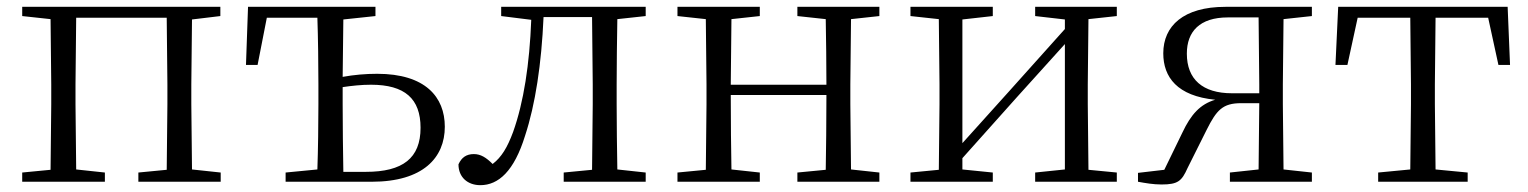

<svg xmlns="http://www.w3.org/2000/svg" viewBox="-20 -532 4474 562"><path d="M45 -485 128 -476 130 -285V-227L128 -35L45 -27V0H287V-27L203 -36L201 -227V-285L203 -480H468L470 -285V-227L468 -35L385 -27V0H626V-27L542 -36L540 -227V-285L542 -475L625 -485V-512H45Z M816 0H1068C1219 0 1282 -71 1282 -161C1282 -248 1225 -316 1084 -316C1050 -316 1016 -313 983 -307L985 -475L1079 -485V-512H706L700 -342H734L761 -480H909C911 -424 912 -340 912 -285V-227C912 -173 911 -91 909 -36L816 -27ZM983 -277C1010 -281 1038 -284 1066 -284C1165 -284 1211 -243 1211 -158C1211 -69 1159 -29 1051 -29H985C984 -84 983 -170 983 -227Z M1712 0H1870V-27L1787 -36C1786 -91 1785 -173 1785 -227V-285C1785 -338 1786 -420 1787 -476L1870 -485V-512H1447V-485L1535 -474C1530 -344 1513 -233 1482 -146C1465 -100 1448 -72 1422 -52C1403 -71 1387 -81 1367 -81C1345 -81 1331 -71 1322 -51C1322 -13 1349 10 1386 10C1439 10 1485 -31 1517 -135C1547 -226 1565 -345 1571 -482H1713L1715 -285V-227L1713 -35L1630 -27V0Z M2314 -485 2397 -476C2398 -422 2399 -343 2399 -284H2119L2121 -476L2204 -485V-512H1963V-485L2046 -476L2048 -285V-227L2046 -35L1963 -27V0H2204V-27L2121 -36C2120 -91 2119 -176 2119 -254H2399C2399 -176 2398 -91 2397 -35L2314 -27V0H2554V-27L2471 -36L2469 -227V-285L2471 -476L2554 -485V-512H2314Z M3010 -485 3097 -475V-447L2933 -264L2797 -113V-475L2886 -485V-512H2645V-485L2728 -476L2730 -285V-227L2728 -35L2645 -27V0H2886V-27L2797 -36V-69L2957 -248L3097 -403V-36L3010 -27V0H3249V-27L3166 -35L3164 -227V-285L3166 -476L3249 -485V-512H3010Z M3580 0H3820V-27L3737 -36L3735 -227V-285L3737 -476L3820 -485V-512H3567C3444 -512 3385 -456 3385 -376C3385 -306 3426 -251 3537 -240C3493 -227 3466 -197 3441 -144L3388 -35L3311 -26V0C3333 4 3356 8 3380 8C3428 8 3439 -2 3456 -40L3512 -152C3541 -210 3559 -230 3613 -230H3666L3664 -36L3580 -27ZM3666 -259H3586C3500 -259 3454 -300 3454 -375C3454 -440 3492 -481 3574 -481H3664L3666 -285Z M4107 0H4276V-27L4182 -36L4180 -227V-285L4182 -480H4336L4366 -342H4400L4393 -512H3897L3889 -342H3924L3954 -480H4108L4110 -285V-227L4108 -36L4014 -27V0Z"/></svg>

Font: Noto Serif SC Light
Style: Regular
Weight: 300
Designer: Ryoko NISHIZUKA 西塚涼子 (kana & ideographs); Frank Grießhammer (Latin, Greek & Cyrillic); Wenlong ZHANG 张文龙 (bopomofo); San
Foundry: Adobe
Version: Version 2.001;hotconv 1.1.0;makeotfexe 2.6.0